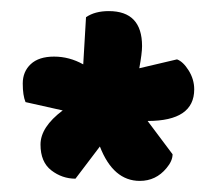

<svg xmlns="http://www.w3.org/2000/svg" viewBox="-20 -744 391 346"><path d="M246 -526 291 -466Q291 -454 280 -441Q261 -418 232 -418Q184 -418 160 -480L116 -422Q92 -422 72.5 -437Q53 -452 53 -483.5Q53 -515 93 -545L26 -560Q21 -572 21 -593.5Q21 -615 35.5 -628.5Q50 -642 77.5 -642Q105 -642 130 -628L135 -713Q151 -724 176 -724Q236 -724 236 -661Q236 -648 231 -621L299 -637Q310 -633 320 -617Q330 -601 330 -583Q330 -526 246 -526Z"/></svg>

Font: Chela One Cyrilic
Style: Regular
Weight: 400
Designer: Miguel Hernandez
Foundry: LatinoType
Version: Version 1.001